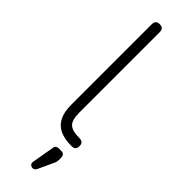

<svg xmlns="http://www.w3.org/2000/svg" viewBox="-302 -694 896 896"><g transform="rotate(45 146.0 -246.5)"><path d="M175.5 201.5C175.5 201.5 175.5 201.5 175.5 201.5C169.5 201.5 164.5 199.5 160.5 195.5C156.5 192 155 187 155.5 180.5C155.5 180.5 155.5 180.5 155.5 180.5C155.5 180.5 174.5 71 174.5 71C175.5 56.5 183 49.5 197.5 49.5C197.5 49.5 197.5 49.5 197.5 49.5C197.5 49.5 212.5 49.5 212.5 49.5C227.5 49.5 235 57.5 235 74C235 74 235 74 235 74C235 74 235 86 235 86C235 91.5 234.5 96 234 98.5C233.5 101.5 232.5 104 231.5 106.5C231.5 106.5 231.5 106.5 231.5 106.5C231.5 106.5 194 187.5 194 187.5C189.5 197 183.5 201.5 175.5 201.5ZM231 0C231 0 231 0 231 0C183.5 0 149 -11 127 -33C104.5 -55 93.5 -89.5 93.5 -136.5C93.5 -136.5 93.5 -136.5 93.5 -136.5C93.5 -136.5 93.5 -667.5 93.5 -667.5C93.5 -685 102.5 -693.5 120 -693.5C120 -693.5 120 -693.5 120 -693.5C137.5 -693.5 146 -685 146 -667.5C146 -667.5 146 -667.5 146 -667.5C146 -667.5 146 -136.5 146 -136.5C146 -104 152 -82 164 -70.5C176 -58.5 198 -52.5 230.5 -52.5C230.5 -52.5 230.5 -52.5 230.5 -52.5C248.5 -52.5 257.5 -44 257.5 -26.5C257.5 -26.5 257.5 -26.5 257.5 -26.5C258 -9 249 0 231 0Z"/></g></svg>

Font: Jura-Fortis-Regular
Style: Regular
Weight: 500
Designer: Daniel Johnson, Alexei Vanyashin, Mirko Velimirovic
Foundry: Daniel Johnson
Version: ""